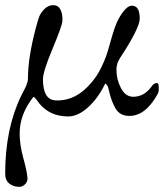

<svg xmlns="http://www.w3.org/2000/svg" viewBox="-23 -436 634 742"><path d="M397 -90Q395 -104 386 -112Q384 -114 383 -112Q356 -56 317 -21Q278 14 241 14Q170 14 129 -36Q127 -39 121 -47Q115 -55 111 -59Q107 -63 105 -60Q53 6 53 80Q53 124 67 174.5Q81 225 83 250Q85 264 75 275Q65 286 51 286Q28 286 12.5 273Q-3 260 -3 236Q-3 61 59 -66Q62 -72 68.5 -84.5Q75 -97 77.5 -102.5Q80 -108 82.5 -116.5Q85 -125 85 -132Q85 -214 116 -330Q123 -357 128.5 -371.5Q134 -386 148.5 -401Q163 -416 183 -416Q203 -416 211.5 -397Q220 -378 218 -354Q217 -336 180 -247.5Q143 -159 143 -130Q143 -51 191 -48Q271 -44 333 -120Q353 -144 367 -172.5Q381 -201 388 -221.5Q395 -242 404.5 -276.5Q414 -311 421 -330Q432 -362 451 -388Q470 -414 487 -414Q517 -414 517 -364Q517 -328 441 -212Q427 -191 427 -166Q427 -129 444.5 -95.5Q462 -62 492 -62Q536 -62 566 -106Q572 -115 585 -115Q590 -115 590.5 -98Q591 -81 587 -74Q540 12 477 12Q441 12 424 -16Q407 -44 397 -90Z"/></svg>

Font: EB Garamond 12
Style: Italic
Weight: 400
Italic angle: -17°
Version: Version 0.016; ttfautohint (v1.8.4)